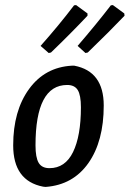

<svg xmlns="http://www.w3.org/2000/svg" viewBox="-20 -728 511 757"><path d="M286 -547Q361 -634 417 -707L425 -708L470 -675L471 -666Q414 -606 326 -521L317 -519ZM140 -547Q212 -628 272 -707L280 -708L325 -675V-666Q259 -596 181 -521L172 -519ZM263 -469H273Q389 -447 389 -312Q389 -171 328.5 -85Q268 1 160 9L150 8Q32 -15 32 -155Q32 -291 94.5 -377Q157 -463 263 -469ZM245 -393Q120 -393 120 -155Q120 -107 132.5 -86Q145 -65 175 -65Q237 -65 268 -128.5Q299 -192 299 -305Q299 -353 286.5 -373Q274 -393 245 -393Z"/></svg>

Font: Alegreya Sans SC Medium
Style: Italic
Weight: 500
Italic angle: -7°
Designer: Juan Pablo del Peral
Foundry: Huerta Tipografica
Version: Version 2.007